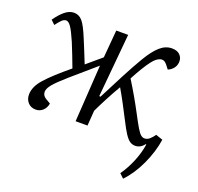

<svg xmlns="http://www.w3.org/2000/svg" viewBox="-125 -656 1017 986"><g transform="rotate(20 384.0 -163.5)"><path d="M385 -163 392 -162Q429 -235 463 -300Q497 -365 526 -414Q558 -468 588 -494.5Q618 -521 653 -521Q681 -521 696 -506.5Q711 -492 711 -471Q711 -450 699.5 -434.5Q688 -419 669 -411L651 -434Q635 -454 614 -447.5Q593 -441 572 -413Q558 -395 540.5 -366Q523 -337 505 -303Q530 -263 553 -223Q576 -183 596 -145Q620 -99 634 -76Q648 -53 657.5 -45.5Q667 -38 677 -38Q692 -38 704.5 -49Q717 -60 728 -76L766 -63Q756 5 723.5 75.5Q691 146 645 194L622 172Q651 131 671 81.5Q691 32 697 -12L694 -13Q674 14 645 14Q629 14 616 5.5Q603 -3 588 -25.5Q573 -48 552 -90Q531 -131 510 -170.5Q489 -210 470 -242Q447 -203 424.5 -160Q402 -117 386 -83L380 0H315L335 -311Q250 -238 202 -196Q154 -154 134 -130Q114 -106 114 -88Q114 -68 133 -56L160 -40Q156 -16 140 -1Q124 14 101 14Q75 14 59 -3.5Q43 -21 43 -47Q43 -90 82.5 -134.5Q122 -179 207 -249Q194 -284 182 -314.5Q170 -345 157 -377Q134 -430 120 -450Q106 -470 93 -470Q81 -470 69 -458Q57 -446 43 -427L21 -448Q44 -481 68 -501Q92 -521 118 -521Q145 -521 164 -499Q183 -477 209 -413Q221 -384 233.5 -353.5Q246 -323 259 -290L339 -358L352 -509H417Z"/></g></svg>

Font: Literata 36pt Light
Style: Italic
Weight: 300
Italic angle: -2°
Designer: Latin by Veronika Burian and Jose Scaglione. Greek by Irene Vlachou. Cyrillic by Vera Evstafieva
Foundry: TypeTogether
Version: Version 3.002